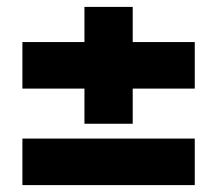

<svg xmlns="http://www.w3.org/2000/svg" viewBox="-20 -592 630 557"><path d="M545 -470V-335H365V-233H225V-335H45V-470H225V-572H365V-470ZM45 -190H545V-55H45Z"/></svg>

Font: Farro
Style: Bold
Weight: 700
Designer: Aceler Chua
Foundry: Grayscale Limited
Version: Version 1.101